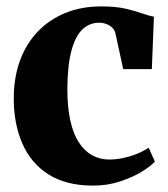

<svg xmlns="http://www.w3.org/2000/svg" viewBox="-20 -569 526 600"><path d="M271 11Q186.5 11 131.5 -24Q76.5 -59 49.8 -120.5Q23 -182 23 -261Q23 -326 42.2 -379Q61.5 -432 97.8 -470Q134 -508 184.2 -528.5Q234.5 -549 296.5 -549Q341 -549 371.8 -542Q402.5 -535 423.8 -527.2Q445 -519.5 461 -517L454.5 -353H365L341 -463.5Q339 -474.5 331 -482.2Q323 -490 312.2 -494Q301.5 -498 289.5 -498Q260 -498 238 -477.5Q216 -457 203.5 -411.5Q191 -366 190.5 -290Q190.5 -233.5 199.8 -192Q209 -150.5 226.5 -123.8Q244 -97 268 -83.8Q292 -70.5 321 -70.5Q345 -70.5 367.8 -75.8Q390.5 -81 410.2 -89.2Q430 -97.5 444.5 -107.5L464 -64Q451 -49.5 422.2 -32Q393.5 -14.5 354.5 -1.8Q315.5 11 271 11Z"/></svg>

Font: Merriweather 72pt ExtraBold
Style: Regular
Weight: 800
Version: Version 2.100